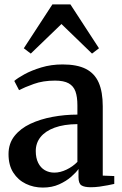

<svg xmlns="http://www.w3.org/2000/svg" viewBox="-20 -837 553 867"><path d="M173.5 10Q132 10 96.8 -7Q61.5 -24 40 -57.5Q18.5 -91 18.5 -141Q18.5 -189 45.5 -223Q72.5 -257 117.2 -278Q162 -299 217.2 -309.2Q272.5 -319.5 329.5 -319.5V-361.5Q329.5 -399.5 320.8 -424Q312 -448.5 290 -460.8Q268 -473 228.5 -473Q174.5 -473 132.8 -458Q91 -443 66 -430L44.5 -471.5Q58.5 -484 90.2 -501.5Q122 -519 166.5 -532.5Q211 -546 263 -546Q328 -546 367.8 -525.8Q407.5 -505.5 425.8 -463.8Q444 -422 444 -357V-44L496 -42V-6.5Q485 -4 467.2 -0.5Q449.5 3 429.2 5.8Q409 8.5 390 8.5Q361 8.5 347.8 0Q334.5 -8.5 334.5 -37V-74Q324 -58.5 301.5 -38.8Q279 -19 246.8 -4.5Q214.5 10 173.5 10ZM225.5 -57.5Q252 -57.5 280.2 -71Q308.5 -84.5 329.5 -106V-276.5Q268.5 -276 226.5 -260.5Q184.5 -245 163 -218Q141.5 -191 141.5 -155Q141.5 -123.5 152.5 -101.5Q163.5 -79.5 182.5 -68.5Q201.5 -57.5 225.5 -57.5ZM119 -595 87.5 -619 216.5 -817H298L427 -619L395.5 -595L257.5 -728.5Z"/></svg>

Font: Merriweather 72pt SemiBold
Style: Regular
Weight: 600
Version: Version 2.100